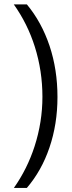

<svg xmlns="http://www.w3.org/2000/svg" viewBox="-20 -727 336 897"><path d="M211.4 -513.2C186.5 -586.9 151.9 -650.4 105.5 -706.5H44.4C87.4 -646 120.1 -580.1 142.6 -508.8C166.5 -433.1 178.2 -355 178.2 -274.9C178.2 -196.3 166 -119.1 141.6 -43.5C118.7 27.3 86.4 91.8 44.9 150.9H105.5C151.4 97.2 186.5 34.7 210.9 -37.1C235.8 -109.9 248.5 -189 248.5 -273.9C248.5 -358.9 236.3 -438.5 211.4 -513.2Z"/></svg>

Font: Sahel Light
Style: Regular
Weight: 300
Foundry: Saber Rastikerdar (saber.rastikerdar@gmail.com)
Version: Version 3.4.0